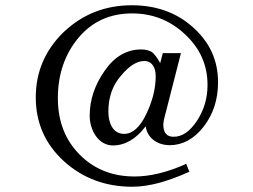

<svg xmlns="http://www.w3.org/2000/svg" viewBox="-20 -696 961 730"><path d="M409 -143C456 -143 498 -168 534 -216C539 -173 577 -144 625 -144C674 -144 717 -167 754 -214C791 -262 809 -318 809 -383C809 -466 778 -535 714 -592C652 -648 574 -676 481 -676C380 -676 294 -642 222 -574C152 -506 116 -423 116 -326C116 -230 151 -149 222 -84C293 -19 380 14 483 14C518 14 551 8 582 0C612 -8 651 -21 700 -43L688 -73C617 -41 551 -25 492 -25C407 -25 337 -53 282 -109C227 -165 200 -236 200 -323C200 -413 226 -489 278 -552C330 -614 398 -645 482 -645C561 -645 628 -618 684 -565C741 -512 769 -448 769 -373C769 -323 756 -278 729 -237C702 -196 673 -176 640 -176C614 -176 601 -191 601 -222C601 -226 602 -232 603 -240L668 -494H599L589 -456C578 -477 567 -490 558 -498C548 -504 534 -508 517 -508C462 -508 415 -481 378 -427C340 -373 321 -316 321 -256C321 -200 355 -143 409 -143ZM392 -272C392 -326 408 -372 440 -408C471 -446 501 -464 528 -464C558 -464 572 -440 572 -406C572 -360 560 -312 536 -262C512 -212 484 -187 452 -187C410 -187 392 -227 392 -272Z"/></svg>

Font: Ponomar Unicode
Style: Regular
Weight: 400
Version: 1.3